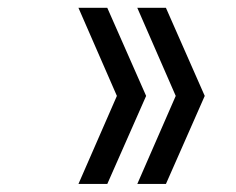

<svg xmlns="http://www.w3.org/2000/svg" viewBox="-20 -458 588 478"><path d="M489.7 -219.2 393.1 0H321.8L417.5 -219.2L321.8 -438.5H393.1ZM343.8 -219.2 247.1 0H175.3L271 -219.2L175.3 -438.5H247.1Z"/></svg>

Font: Aeronef
Style: Regular
Weight: 400
Designer: Peter Wiegel - CAT-Fonts Germany
Foundry: CAT-Fonts, Peter Wiegel
Version: Version 0.002